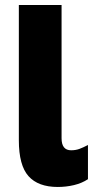

<svg xmlns="http://www.w3.org/2000/svg" viewBox="-20 -734 378 764"><path d="M210 10Q132 10 93.5 -33Q55 -76 55 -176V-714H225V-184Q225 -136 263 -136Q281 -136 296 -141.5Q311 -147 330 -157V-21Q306 -5 274.5 2.5Q243 10 210 10Z"/></svg>

Font: Noto Sans ExtraCondensed Black
Style: Regular
Weight: 900
Width: 2
Designer: Monotype Design Team
Foundry: Monotype Imaging Inc.
Version: Version 2.013; ttfautohint (v1.8.4.7-5d5b)